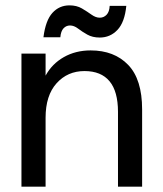

<svg xmlns="http://www.w3.org/2000/svg" viewBox="-20 -696 609 716"><path d="M60 0V-496H150V-414Q174 -458 218 -483Q262 -508 318 -508Q406 -508 458 -454Q510 -400 510 -288V0H420V-279Q420 -355 388.5 -393Q357 -431 295 -431Q232 -431 191 -385.5Q150 -340 150 -257V0ZM352 -556Q325 -556 305.5 -567Q286 -578 271 -589.5Q256 -601 241 -601Q227 -601 217 -590.5Q207 -580 205 -557H142Q150 -620 175.5 -648Q201 -676 239 -676Q266 -676 285.5 -664.5Q305 -653 321 -641.5Q337 -630 352 -630Q367 -630 377.5 -641Q388 -652 389 -674H451Q445 -613 418 -584.5Q391 -556 352 -556Z"/></svg>

Font: Host Grotesk Light
Style: Regular
Weight: 400
Version: Version 1.003